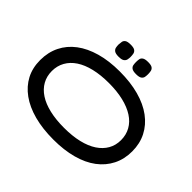

<svg xmlns="http://www.w3.org/2000/svg" viewBox="-200 -1168 1452 1452"><g transform="rotate(45 525.5 -442.0)"><path d="M531 19Q415 19 323.5 -5.5Q232 -30 167.5 -76.5Q103 -123 69 -188Q35 -253 35 -336Q35 -420 68.5 -487.5Q102 -555 165 -602.5Q228 -650 318 -675.5Q408 -701 522 -701Q637 -701 728.5 -676Q820 -651 884 -603.5Q948 -556 982 -489.5Q1016 -423 1016 -340Q1016 -257 982.5 -190.5Q949 -124 886.5 -77Q824 -30 734 -5.5Q644 19 531 19ZM525 -101Q613 -101 682 -117.5Q751 -134 798.5 -165.5Q846 -197 871 -241Q896 -285 896 -340Q896 -396 871 -441Q846 -486 798 -517Q750 -548 681.5 -564.5Q613 -581 526 -581Q439 -581 370 -564.5Q301 -548 253.5 -516.5Q206 -485 181 -440Q156 -395 156 -340Q156 -284 181 -239.5Q206 -195 253.5 -164Q301 -133 369.5 -117Q438 -101 525 -101ZM623 -773Q590 -773 576.5 -783Q563 -793 560.5 -808Q558 -823 558 -838Q558 -855 560.5 -869.5Q563 -884 577 -893.5Q591 -903 623 -903Q656 -903 669 -893.5Q682 -884 685 -868.5Q688 -853 688 -837Q688 -822 685.5 -807.5Q683 -793 669.5 -783Q656 -773 623 -773ZM436 -773Q404 -773 390.5 -783Q377 -793 374 -808Q371 -823 371 -838Q372 -855 374.5 -869.5Q377 -884 390.5 -893.5Q404 -903 437 -903Q469 -903 482.5 -893.5Q496 -884 499 -868.5Q502 -853 502 -837Q502 -822 499 -807.5Q496 -793 482.5 -783Q469 -773 436 -773Z"/></g></svg>

Font: Fredoka Expanded Medium
Style: Regular
Weight: 500
Width: 7
Designer: Ben Nathan
Foundry: Milena B. Brandão, Ben Nathan
Version: Version 2.001